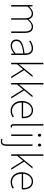

<svg xmlns="http://www.w3.org/2000/svg" viewBox="1804 -2638 1090 4738"><g transform="rotate(90 2349.0 -269.0)"><path d="M105 0H141V-403C201 -472 256 -507 307 -507C392 -507 431 -450 431 -334V0H466V-403C528 -472 580 -507 632 -507C717 -507 757 -450 757 -334V0H792V-339C792 -475 739 -540 636 -540C576 -540 517 -498 455 -430C438 -496 396 -540 310 -540C252 -540 191 -498 143 -443H141L135 -527H105Z M1107 13C1177 13 1243 -26 1297 -70H1300L1305 0H1335V-341C1335 -448 1297 -540 1173 -540C1087 -540 1014 -496 981 -472L999 -443C1033 -470 1096 -507 1171 -507C1280 -507 1302 -414 1299 -329C1062 -302 955 -247 955 -130C955 -30 1025 13 1107 13ZM1110 -20C1046 -20 992 -50 992 -131C992 -220 1070 -273 1299 -298V-109C1230 -50 1173 -20 1110 -20Z M1530 0H1566V-145L1690 -292L1872 0H1911L1711 -319L1881 -527H1839L1568 -194H1566V-794H1530Z M2029 0H2065V-145L2189 -292L2371 0H2410L2210 -319L2380 -527H2338L2067 -194H2065V-794H2029Z M2712 13C2790 13 2835 -13 2875 -37L2859 -68C2819 -39 2774 -20 2714 -20C2590 -20 2509 -122 2509 -261H2895C2897 -275 2897 -286 2897 -297C2897 -453 2820 -540 2698 -540C2581 -540 2471 -434 2471 -262C2471 -90 2579 13 2712 13ZM2509 -294C2520 -427 2604 -507 2698 -507C2797 -507 2862 -437 2862 -294Z M3098 13C3113 13 3119 11 3128 9L3121 -22C3110 -20 3106 -20 3102 -20C3088 -20 3080 -31 3080 -53V-794H3044V-59C3044 -8 3064 13 3098 13Z M3298 0H3334V-527H3298ZM3317 -660C3337 -660 3353 -675 3353 -701C3353 -723 3337 -739 3317 -739C3296 -739 3281 -723 3281 -701C3281 -675 3296 -660 3317 -660Z M3469 256C3543 256 3579 211 3579 110V-527H3543V106C3543 174 3532 225 3471 225C3449 225 3427 218 3414 214L3405 243C3420 250 3447 256 3469 256ZM3560 -660C3580 -660 3596 -675 3596 -701C3596 -723 3580 -739 3560 -739C3539 -739 3524 -723 3524 -701C3524 -675 3539 -660 3560 -660Z M3788 0H3824V-145L3948 -292L4130 0H4169L3969 -319L4139 -527H4097L3826 -194H3824V-794H3788Z M4471 13C4549 13 4594 -13 4634 -37L4618 -68C4578 -39 4533 -20 4473 -20C4349 -20 4268 -122 4268 -261H4654C4656 -275 4656 -286 4656 -297C4656 -453 4579 -540 4457 -540C4340 -540 4230 -434 4230 -262C4230 -90 4338 13 4471 13ZM4268 -294C4279 -427 4363 -507 4457 -507C4556 -507 4621 -437 4621 -294Z"/></g></svg>

Font: Noto Sans CJK SC Thin
Style: Regular
Weight: 100
Designer: Ryoko NISHIZUKA 西塚涼子 (kana, bopomofo & ideographs); Paul D. Hunt (Latin, Greek & Cyrillic); Sandoll Communications 산돌커뮤니
Foundry: Adobe
Version: Version 2.004;hotconv 1.0.118;makeotfexe 2.5.65603